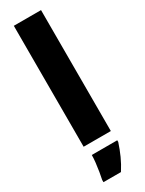

<svg xmlns="http://www.w3.org/2000/svg" viewBox="-254 -792 788 1045"><g transform="rotate(-30 140.5 -269.5)"><path d="M226 0H55V-760H226ZM231 72Q218 112 201.5 148.5Q185 185 162 221H52V207Q56 189 60.5 162Q65 135 68 108Q71 81 71 61H231Z"/></g></svg>

Font: Noto Sans Myanmar Condensed Black
Style: Regular
Weight: 900
Width: 3
Designer: Monotype Design Team
Foundry: Monotype Imaging Inc.
Version: Version 2.107; ttfautohint (v1.8.4.7-5d5b)